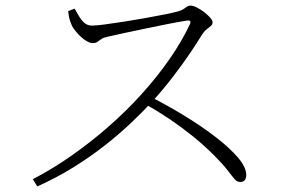

<svg xmlns="http://www.w3.org/2000/svg" viewBox="-20 -696 1040 690"><path d="M225 -656 248 -665Q255 -654 263 -639.5Q271 -625 282.5 -614.5Q294 -604 310 -604Q325 -604 355.5 -608Q386 -612 424.5 -618Q463 -624 502 -631Q541 -638 573.5 -644.5Q606 -651 623 -656Q633 -659 639.5 -663.5Q646 -668 652 -672Q658 -676 664 -676Q673 -676 686.5 -669.5Q700 -663 713 -653Q726 -643 735 -633Q744 -623 744 -616Q744 -608 737.5 -602.5Q731 -597 722.5 -590.5Q714 -584 707 -573Q690 -545 663 -505Q636 -465 601.5 -420Q567 -375 527 -331Q492 -293 448.5 -252Q405 -211 353 -170.5Q301 -130 241 -93Q181 -56 114 -26L98 -52Q169 -89 237.5 -137Q306 -185 370 -241Q434 -297 489.5 -358.5Q545 -420 589.5 -484Q634 -548 663 -610Q669 -625 651 -622Q620 -617 579.5 -609Q539 -601 498.5 -592.5Q458 -584 423 -576.5Q388 -569 367 -564Q352 -561 344 -555.5Q336 -550 330 -545.5Q324 -541 313 -541Q302 -541 287 -551Q272 -561 259.5 -575Q247 -589 241 -599Q237 -606 232 -620.5Q227 -635 225 -656ZM502 -322 523 -347Q584 -316 644.5 -279Q705 -242 755 -203.5Q805 -165 835 -130Q865 -95 865 -67Q865 -56 860 -49Q855 -42 843 -42Q832 -42 822.5 -53Q813 -64 797 -85Q781 -106 750 -137Q711 -176 671 -208Q631 -240 589.5 -268Q548 -296 502 -322Z"/></svg>

Font: Noto Serif KR
Style: Regular
Weight: 200
Designer: Ryoko NISHIZUKA 西塚涼子 (kana & ideographs); Frank Grießhammer (Latin, Greek & Cyrillic); Wenlong ZHANG 张文龙 (bopomofo); San
Foundry: Adobe
Version: Version 2.001;hotconv 1.1.0;makeotfexe 2.6.0